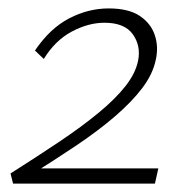

<svg xmlns="http://www.w3.org/2000/svg" viewBox="-20 -436 444 456"><path d="M5 -24Q68 -64 121 -99.5Q174 -135 214 -168Q254 -201 278 -231.5Q302 -262 308 -292Q315 -327 295.5 -354.5Q276 -382 228 -382Q190 -382 150.5 -361Q111 -340 84 -296L63 -316Q99 -369 144.5 -392.5Q190 -416 238 -416Q285 -416 311.5 -398.5Q338 -381 347.5 -353Q357 -325 350 -294Q343 -260 318 -227Q293 -194 253.5 -160Q214 -126 162 -91Q110 -56 49 -18L58 -36H356L348 0H11Z"/></svg>

Font: Ysabeau ExtraLight
Style: Italic
Weight: 250
Italic angle: -12°
Version: Version 2.000;gftools[0.9.27.dev2+g8671c4b]